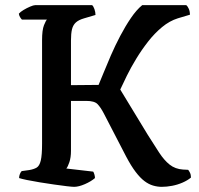

<svg xmlns="http://www.w3.org/2000/svg" viewBox="-20 -724 770 744"><path d="M267 0Q260 0 238.5 -2.5Q217 -5 189.5 -9Q162 -13 134 -17.5Q106 -22 84.5 -26.5Q63 -31 54 -34Q54 -42 57 -49.5Q60 -57 64 -61L93 -65Q111 -68 122 -74.5Q133 -81 138 -102Q143 -123 143 -167V-568Q143 -608 150.5 -626.5Q158 -645 162 -648H65Q61 -652 57.5 -658Q54 -664 53 -671Q59 -678 71.5 -685.5Q84 -693 97 -698.5Q110 -704 116 -704H337Q342 -700 346 -688.5Q350 -677 350 -666L306 -653Q285 -647 274 -637Q263 -627 259 -610.5Q255 -594 255 -567V-394L362 -395Q369 -411 381 -441Q393 -471 409.5 -509Q426 -547 446 -585Q466 -623 487.5 -654.5Q509 -686 531 -704H702Q707 -700 711.5 -690Q716 -680 716 -667L669 -653Q637 -643 608 -619Q579 -595 554 -563Q529 -531 508 -496.5Q487 -462 471.5 -430.5Q456 -399 446 -377L553 -201Q577 -163 596.5 -133Q616 -103 637.5 -86Q659 -69 689 -67L709 -66Q712 -63 716 -55Q720 -47 720 -36Q707 -25 687.5 -16.5Q668 -8 647 -4Q626 0 607 0Q590 0 573 -5Q556 -10 539.5 -22.5Q523 -35 505.5 -58Q488 -81 469 -117L382 -285Q370 -308 358 -320.5Q346 -333 314 -333H255V-139Q255 -114 249 -96Q243 -78 237 -71L341 -59Q343 -57 345.5 -49Q348 -41 348 -34Q333 -21 309 -10.5Q285 0 267 0Z"/></svg>

Font: Texturina Medium
Style: Regular
Weight: 500
Designer: Guillermo Torres Carreño
Foundry: Omnibus-Type
Version: Version 1.003